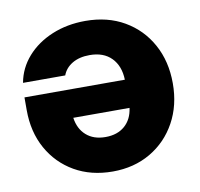

<svg xmlns="http://www.w3.org/2000/svg" viewBox="-66 -596 703 676"><g transform="rotate(-10 286.0 -257.5)"><path d="M280.8 -527.3Q359.9 -527.3 419.7 -492.7Q479.5 -458 512.9 -397.2Q546.4 -336.4 546.4 -257.8Q546.4 -179.2 512.9 -118.4Q479.5 -57.6 420.4 -22.9Q361.3 11.7 285.2 11.7Q207.5 11.7 148.7 -22.2Q89.8 -56.2 56.6 -116Q23.4 -175.8 23.4 -253.9V-299.3H382.3Q380.9 -348.6 352.8 -377.4Q324.7 -406.2 274.9 -406.2Q237.8 -406.2 212.6 -391.1Q187.5 -376 178.2 -350.6H27.3Q36.6 -402.3 72 -442.4Q107.4 -482.4 161.6 -504.9Q215.8 -527.3 280.8 -527.3ZM381.3 -198.7H180.2Q186 -158.2 212.2 -135.3Q238.3 -112.3 280.8 -112.3Q323.2 -112.3 349.6 -135.3Q376 -158.2 381.3 -198.7Z"/></g></svg>

Font: Inter Display ExtraBold
Style: Regular
Weight: 800
Designer: Rasmus Andersson
Foundry: rsms
Version: Version 4.000;git-a52131595